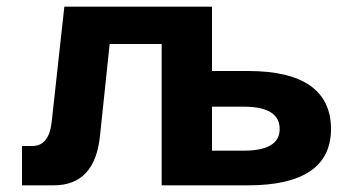

<svg xmlns="http://www.w3.org/2000/svg" viewBox="-20 -556 1052 576"><path d="M466 0V-536H616V-343H724Q848 -343 910.5 -299Q973 -255 973 -169Q973 -85 910.5 -42.5Q848 0 724 0ZM616 -104H711Q819 -104 819 -169Q819 -236 711 -236H616ZM46 0V-118H77Q127 -118 135 -190L173 -536H615V0H465V-424H309L280 -149Q265 0 141 0Z"/></svg>

Font: Geist
Style: Bold
Weight: 400
Designer: Basement.studio, Andrés Briganti, Mateo Zaragoza
Foundry: Basement.studio, Vercel, Andrés Briganti, Guido Ferreyra, Mateo Zaragoza
Version: Version 1.401